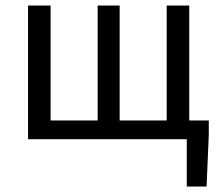

<svg xmlns="http://www.w3.org/2000/svg" viewBox="-20 -506 798 698"><path d="M82 0H659V172H731L739 -15V-68H668V-486H586V-68H415V-486H335V-68H164V-486H82Z"/></svg>

Font: DAIFUKU Sans
Style: Regular
Weight: 400
Designer: Original font ‘Source Han Sans JP’ : Paul D. Hunt
Foundry: Daifuku
Version: Version 1.000